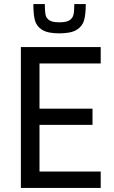

<svg xmlns="http://www.w3.org/2000/svg" viewBox="-20 -918 559 938"><path d="M82 0V-688H472V-608H173V-387H432V-308H173V-80H472V0ZM143 -898H199Q199 -863 202.5 -846Q206 -829 221 -819Q236 -809 270 -809Q304 -809 319.5 -819Q335 -829 339 -846.5Q343 -864 343 -898H399Q399 -849 391 -819.5Q383 -790 355 -772.5Q327 -755 270 -755Q213 -755 185.5 -772.5Q158 -790 150.5 -819Q143 -848 143 -898Z"/></svg>

Font: Saira Semi Condensed
Style: Regular
Weight: 400
Width: 4
Designer: Hector Gatti with collaboration of the Omnibus-Type team
Foundry: Omnibus-Type
Version: Version 1.001; ttfautohint (v1.8)